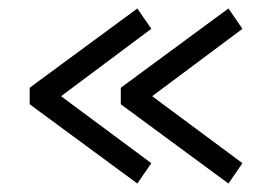

<svg xmlns="http://www.w3.org/2000/svg" viewBox="-20 -513 642 453"><path d="M519 -80 265 -267V-306L519 -493L552 -445L339 -286L552 -128ZM304 -80 50 -267V-306L304 -493L337 -445L124 -286L337 -128Z"/></svg>

Font: Kanit Light
Style: Regular
Weight: 300
Designer: Katatrad Team
Foundry: CadsonDemak
Version: Version 2.000; ttfautohint (v1.8.3)